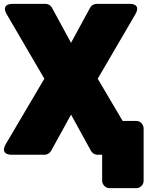

<svg xmlns="http://www.w3.org/2000/svg" viewBox="-52 -768 768 1000"><path d="M318 -545 218 -729C212 -740 199 -748 185 -748H16C-54 -748 -16 -692 -16 -692L179 -358L-21 -19C-57 42 11 38 11 38H181C193 38 207 30 214 18L318 -171L422 18C428 29 441 38 455 38H625C695 38 657 -19 657 -19L457 -358L652 -692C688 -753 620 -748 620 -748H451C439 -748 425 -741 418 -729ZM659 212C675 212 696 197 696 174V-100C696 -116 682 -138 659 -138H518C502 -138 480 -123 480 -100V174C480 190 495 212 518 212Z"/></svg>

Font: Asimov Print
Style: E
Weight: 500
Designer: Google
Version: Version 2.000980; 2014